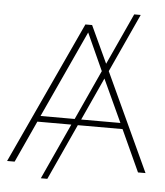

<svg xmlns="http://www.w3.org/2000/svg" viewBox="-57 -820 810 941"><g transform="rotate(5 348.0 -350.0)"><path d="M7 0 331 -700H364L449 -517L565 -770H597L465 -482L688 0H651L557 -205H337L211 70H179L305 -205H138L44 0ZM319 -234 431 -479 348 -662 151 -234ZM447 -444 351 -234H544Z"/></g></svg>

Font: Montserrat Thin ExtraLight
Style: Regular
Weight: 250
Version: Version 9.000